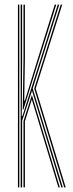

<svg xmlns="http://www.w3.org/2000/svg" viewBox="-20 -820 320 840"><path d="M70.5 0V-800H76.8V-559.5L75.2 -312.5H78.2L156.5 -558L232.8 -800H239.2L123.2 -432.8L254.8 0H248.2L120 -423.2L76.8 -291.5V0ZM82.8 0V-290.2L119.5 -404.2L241.8 0H235.5L119.2 -385L89 -289.2V0ZM58.5 0V-800H64.5V0ZM261 0 129.8 -432.5 245.8 -800H252.2L136.2 -432.5L267.5 0ZM79.5 -340.2 82.8 -562.5V-800H89V-565.2L86 -379.5H88.8L146.2 -565.5L219.5 -800H226.2L151.5 -562.2L82.2 -340.2Z"/></svg>

Font: Big Shoulders Inline Display ExtraLight
Style: Regular
Weight: 250
Version: Version 2.002